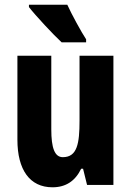

<svg xmlns="http://www.w3.org/2000/svg" viewBox="-20 -852 558 816"><path d="M266 -832H103V-822C129 -788 208 -703 242 -672H346V-685C326 -715 284 -792 266 -832ZM462 -615H318V-339C318 -242 308 -184 247 -184C212 -184 198 -224 198 -302V-615H54V-258C54 -131 106 -56 203 -56C260 -56 300 -83 325 -135H333L350 -66H462Z"/></svg>

Font: Noto Sans Malayalam UI ExtraCondensed ExtraBold
Style: Regular
Weight: 800
Width: 2
Designer: Jelle Bosma - Monotype Design Team
Foundry: Monotype Imaging Inc.
Version: Version 2.104